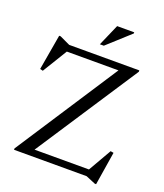

<svg xmlns="http://www.w3.org/2000/svg" viewBox="-162 -990 955 1120"><g transform="rotate(20 315.5 -430.0)"><path d="M579.5 -685V-676.5L154 -27.5L142.5 -41.5H501L583.5 -185L602.5 -181.5L569.5 25H561.5L501.5 0H51V-8.5L474.5 -658L503.5 -643.5H144.5L51 -490.5L33 -495L71 -715H80L144 -685ZM311 -749.5 369.5 -883.5H475.5V-876.5L335.5 -749.5Z"/></g></svg>

Font: Newsreader 36pt
Style: Regular
Weight: 400
Designer: Hugues Gentile
Foundry: Production Type
Version: Version 1.003